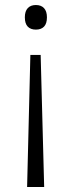

<svg xmlns="http://www.w3.org/2000/svg" viewBox="-20 -561 286 765"><path d="M101 -342H142L156 184H88ZM167 -492Q167 -467 155.5 -455Q144 -443 123 -443Q102 -443 90.5 -455Q79 -467 79 -492Q79 -516 90.5 -528.5Q102 -541 123 -541Q144 -541 155.5 -528.5Q167 -516 167 -492Z"/></svg>

Font: Noto Sans Khmer Light
Style: Regular
Weight: 300
Version: Version 2.003